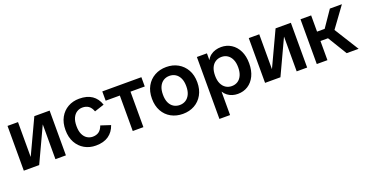

<svg xmlns="http://www.w3.org/2000/svg" viewBox="-31 -1216 4038 2100"><g transform="rotate(-20 1988.0 -166.5)"><path d="M56 0V-521H178V-117H179L368 -521H546V0H424V-403H423L235 0Z M893 12Q820 12 762 -21Q704 -54 670 -115Q636 -176 636 -261Q636 -346 669.5 -406.5Q703 -467 761 -500Q819 -533 893 -533Q984 -533 1041 -494Q1098 -455 1123 -380L1010 -343Q993 -390 964 -410Q935 -430 893 -430Q858 -430 828.5 -411.5Q799 -393 781.5 -356Q764 -319 764 -261Q764 -203 781.5 -165.5Q799 -128 828.5 -109.5Q858 -91 893 -91Q935 -91 964 -111Q993 -131 1011 -179L1124 -142Q1099 -68 1041.5 -28Q984 12 893 12Z M1324 0V-492H1448V0ZM1159 -413V-521H1614V-413Z M1906 12Q1830 12 1770 -21Q1710 -54 1676 -115.5Q1642 -177 1642 -260Q1642 -344 1676 -405Q1710 -466 1770 -499.5Q1830 -533 1906 -533Q1982 -533 2041.5 -499.5Q2101 -466 2135.5 -405Q2170 -344 2170 -260Q2170 -177 2135.5 -115.5Q2101 -54 2041.5 -21Q1982 12 1906 12ZM1906 -91Q1945 -91 1975.5 -110Q2006 -129 2024 -166.5Q2042 -204 2042 -260Q2042 -317 2024 -354.5Q2006 -392 1975.5 -411Q1945 -430 1906 -430Q1867 -430 1836.5 -411Q1806 -392 1788 -354.5Q1770 -317 1770 -260Q1770 -204 1787.5 -166.5Q1805 -129 1836 -110Q1867 -91 1906 -91Z M2260 200V-521H2377V-443H2378Q2394 -474 2420 -494Q2446 -514 2478 -523.5Q2510 -533 2545 -533Q2610 -533 2662 -500Q2714 -467 2744 -406Q2774 -345 2774 -261Q2774 -176 2744.5 -115Q2715 -54 2663.5 -21Q2612 12 2545 12Q2513 12 2483 3Q2453 -6 2427.5 -25Q2402 -44 2385 -72H2384V200ZM2512 -91Q2551 -91 2581 -110Q2611 -129 2628.5 -167Q2646 -205 2646 -260Q2646 -316 2628.5 -353.5Q2611 -391 2581 -410.5Q2551 -430 2512 -430Q2473 -430 2442 -410.5Q2411 -391 2394 -353.5Q2377 -316 2377 -260Q2377 -205 2394.5 -167.5Q2412 -130 2442.5 -110.5Q2473 -91 2512 -91Z M2864 0V-521H2986V-117H2987L3176 -521H3354V0H3232V-403H3231L3043 0Z M3814 0 3643 -280 3808 -521H3948L3744 -241L3738 -344L3953 0ZM3466 0V-521H3590V0ZM3518 -223V-332H3707V-223Z"/></g></svg>

Font: TikTok Sans 24pt SemiBold
Style: Regular
Weight: 600
Version: Version 4.000